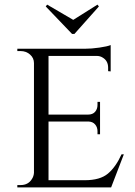

<svg xmlns="http://www.w3.org/2000/svg" viewBox="-20 -811 586 831"><path d="M302 -664H292L178 -783L184 -791L297 -725L402 -791L408 -783ZM69 -10Q102 -10 118 -36Q126 -48 127 -63V-538Q127 -560 110 -575Q93 -590 69 -590H55V-600H347Q376 -600 410.5 -605Q445 -610 459 -616V-502L448 -503V-518Q448 -548 424 -562Q413 -569 398 -569H190V-315H361Q381 -315 391.5 -327Q402 -339 402 -357V-370H413V-230H402V-243Q402 -260 392 -272Q382 -284 364 -285H190V-31H347Q413 -31 447 -59.5Q481 -88 506 -143H516L461 0H55V-10Z"/></svg>

Font: Cinzel
Style: Regular
Weight: 400
Designer: Natanael Gama
Version: Version 1.001;PS 001.001;hotconv 1.0.56;makeotf.lib2.0.21325